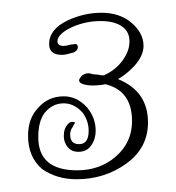

<svg xmlns="http://www.w3.org/2000/svg" viewBox="-20 -573 276 301"><path d="M100 -292Q69 -292 46 -308Q24 -327 24 -360Q24 -387 39 -403Q55 -422 80 -422Q101 -422 117 -404Q130 -388 130 -368Q130 -355 123 -345Q116 -335 103 -335Q92 -335 86 -342.5Q80 -350 80 -360Q80 -372 87 -379Q90 -382 93 -382Q100 -382 96 -378L94 -374Q90 -369 90 -362Q90 -347 104 -347Q119 -347 119 -368Q119 -384 109 -397Q96 -411 80 -411Q62 -411 50 -396Q40 -383 40 -358Q40 -306 101 -306Q137 -306 162 -328Q187 -350 187 -383Q187 -431 145 -441Q141 -440 135.5 -439.5Q130 -439 125 -439Q117 -439 110.5 -441Q104 -443 104 -447Q104 -450 109 -455Q117 -460 124 -457Q125 -457 127.5 -456.5Q130 -456 134 -456Q137 -455 139.5 -455Q142 -455 143 -455Q161 -463 172 -478Q183 -493 183 -508Q183 -523 172 -531Q160 -540 138 -540Q115 -540 94 -531Q70 -520 70 -508Q70 -501 80 -501Q84 -501 90 -503Q92 -503 94.5 -503.5Q97 -504 98 -504Q102 -504 102 -499Q102 -494 96 -491Q92 -490 87 -488.5Q82 -487 77 -487Q57 -487 57 -504Q57 -527 86 -541Q112 -553 139 -553Q168 -553 186.5 -537Q205 -521 205 -501Q205 -486 191 -470Q179 -457 165 -449Q212 -430 212 -381Q212 -341 178 -316.5Q144 -292 100 -292Z"/></svg>

Font: Puppies Play
Style: Regular
Weight: 400
Designer: Robert E. Leuschke
Foundry: Robert E. Leuschke
Version: Version 1.010; ttfautohint (v1.8.3)